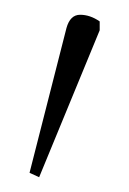

<svg xmlns="http://www.w3.org/2000/svg" viewBox="-20 -742 175 260"><path d="M33 -502 20 -508 70 -704Q75 -722 88.5 -722Q102 -722 115 -713V-701Z"/></svg>

Font: Noto Serif Condensed Thin
Style: Regular
Weight: 100
Width: 3
Designer: Monotype Design Team
Foundry: Monotype Imaging Inc.
Version: Version 2.013; ttfautohint (v1.8.4.7-5d5b)